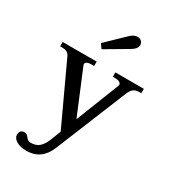

<svg xmlns="http://www.w3.org/2000/svg" viewBox="-217 -830 1017 1139"><g transform="rotate(30 291.0 -261.0)"><path d="M234 -548 213 -578 331 -692Q358 -719 382 -719Q401 -719 411 -708.5Q421 -698 421 -684Q421 -657 382 -635ZM569 -470V-440H555Q531 -440 516.5 -429Q502 -418 491 -391L293 94Q251 197 148 197Q105 197 79 180.5Q53 164 53 142Q53 107 86 107Q95 107 101.5 111.5Q108 116 115 125Q128 143 145 143Q183 143 205 123.5Q227 104 242 66L269 -3L79 -412Q66 -440 30 -440H13V-470H246V-440H228Q204 -440 194 -432Q184 -424 189 -412L313 -114L429 -409L431 -417Q431 -428 419.5 -434Q408 -440 392 -440H374V-470Z"/></g></svg>

Font: Taviraj Medium
Style: Regular
Weight: 500
Designer: Katatrad Team
Foundry: CadsonDemak
Version: Version 1.001